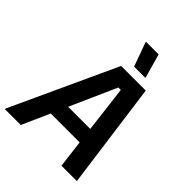

<svg xmlns="http://www.w3.org/2000/svg" viewBox="-269 -979 1107 1107"><g transform="rotate(45 285.0 -425.0)"><path d="M-33.3 0V-5L264.2 -650H465L552.5 -5V0H427.5L360.8 -550.8H340.8L95.8 0ZM149.2 -169.2 193.3 -267.5H410.8L421.7 -169.2ZM320 -700 267.5 -845V-850H370L410.8 -705V-700Z"/></g></svg>

Font: Familjen Grotesk SemiBold
Style: Italic
Weight: 600
Italic angle: -9.46201°
Designer: Anders Wikstroem, Jonas Baeckman, Matilda Gysing, Kristian Moeller
Foundry: Familjen STHLM AB
Version: Version 2.002